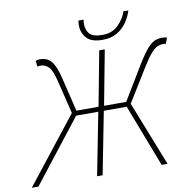

<svg xmlns="http://www.w3.org/2000/svg" viewBox="-124 -935 1030 1025"><g transform="rotate(-10 391.0 -422.0)"><path d="M-34 0 246 -356 202 -536Q187 -598 168 -616Q149 -634 126 -634Q122 -634 118 -634Q114 -634 108 -632L104 -664Q109 -666 115.5 -667Q122 -668 128 -668Q167 -668 189.5 -641Q212 -614 228 -546L272 -364H392L448 -660H478L422 -364H542L652 -546Q685 -600 707.5 -626Q730 -652 749 -660Q768 -668 788 -668Q797 -668 804.5 -667Q812 -666 816 -664L804 -632Q800 -634 796 -634Q792 -634 786 -634Q773 -634 758.5 -627.5Q744 -621 725 -600.5Q706 -580 680 -538L564 -350L702 0H670L540 -338H416L350 0H320L386 -338H266L2 0ZM476 -712Q415 -712 389.5 -741Q364 -770 364 -810Q364 -816 364.5 -821.5Q365 -827 366 -836H394Q393 -827 392.5 -822.5Q392 -818 392 -812Q392 -779 410.5 -758.5Q429 -738 480 -738Q533 -738 566 -771Q599 -804 612 -844L638 -842Q628 -810 607.5 -780Q587 -750 554.5 -731Q522 -712 476 -712Z"/></g></svg>

Font: Source Sans 3 ExtraLight
Style: Italic
Weight: 250
Italic angle: -11°
Designer: Paul D. Hunt
Foundry: Adobe
Version: Version 3.046;hotconv 1.0.118;makeotfexe 2.5.65603